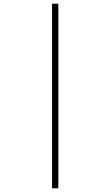

<svg xmlns="http://www.w3.org/2000/svg" viewBox="-20 -780 599 1040"><path d="M262 240H296V-760H262Z"/></svg>

Font: Noto Serif Lao ExtraLight
Style: Regular
Weight: 200
Designer: Monotype Design Team
Foundry: Monotype Imaging Inc.
Version: Version 2.003